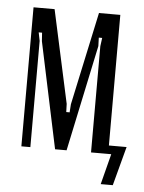

<svg xmlns="http://www.w3.org/2000/svg" viewBox="-47 -534 511 681"><g transform="rotate(5 208.5 -193.0)"><path d="M354 0H293V-378L297 -408H285L286 -378L206 0H165L85 -378L83 -408H71L77 -378V0H45V-495H120L192 -164L193 -135H205L207 -164L278 -495H354ZM337 109 365 0H347L346 -30H417L380 109Z"/></g></svg>

Font: Moniqa Paragraph
Style: Regular
Weight: 400
Designer: Rajesh Rajput
Foundry: Rajesh Rajput
Version: Version 1.000